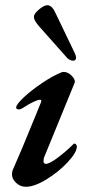

<svg xmlns="http://www.w3.org/2000/svg" viewBox="-20 -703 359 737"><path d="M26 -33Q26 -45 30 -53Q58 -115 114 -253L138 -312Q140 -320 134 -320Q116 -320 65 -287Q58 -283 54 -283Q42 -283 42 -290Q42 -302 71.5 -329.5Q101 -357 142 -384.5Q183 -412 215 -425Q221 -427 224 -427Q241 -427 256 -411.5Q271 -396 266 -384L151 -103Q147 -96 147 -83Q147 -79 150 -76.5Q153 -74 156 -74Q170 -74 202 -98Q234 -122 261 -149Q264 -152 265 -152Q269 -152 272 -148.5Q275 -145 275 -141Q275 -118 240 -80.5Q205 -43 158.5 -14.5Q112 14 79 14Q58 14 42 -1Q26 -16 26 -33ZM233 -486 130 -602Q110 -625 110 -638Q110 -650 129.5 -666.5Q149 -683 162 -683Q180 -683 194 -651L268 -497Q272 -487 272 -482Q272 -470 260 -470Q253 -470 245.5 -474.5Q238 -479 233 -486Z"/></svg>

Font: EB Garamond SemiBold
Style: Italic
Weight: 600
Italic angle: -17.2°
Designer: Georg Duffner and Octavio Pardo
Foundry: Georg Duffner
Version: Version 1.000